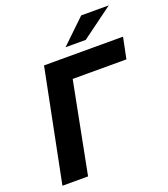

<svg xmlns="http://www.w3.org/2000/svg" viewBox="-160 -1014 986 1126"><g transform="rotate(-20 333.5 -450.5)"><path d="M34 0 174 -700H667L640 -568H268L312 -605L194 0ZM329 -757 479 -901H651L455 -757Z"/></g></svg>

Font: MOST Montserrat
Style: Bold Italic
Weight: 700
Italic angle: -11.3°
Designer: Julieta Ulanovsky
Foundry: Julieta Ulanovsky
Version: Version 8.000;March 11, 2024;FontCreator 15.0.0.2926 64-bit